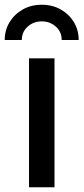

<svg xmlns="http://www.w3.org/2000/svg" viewBox="-52 -786 351 806"><path d="M69.8 0V-541H176.8V0ZM123 -766.1Q168 -766.1 202.9 -746.3Q237.8 -726.6 258.1 -693.1Q278.3 -659.7 278.3 -618.2H207Q207 -652.3 182.4 -674.3Q157.7 -696.3 123 -696.3Q88.9 -696.3 64.2 -674.3Q39.6 -652.3 39.6 -618.2H-32.2Q-32.2 -659.7 -11.7 -693.1Q8.8 -726.6 43.7 -746.3Q78.6 -766.1 123 -766.1Z"/></svg>

Font: Inter 17pt Medium
Style: Regular
Weight: 500
Version: Version 4.001;git-66647c0bb